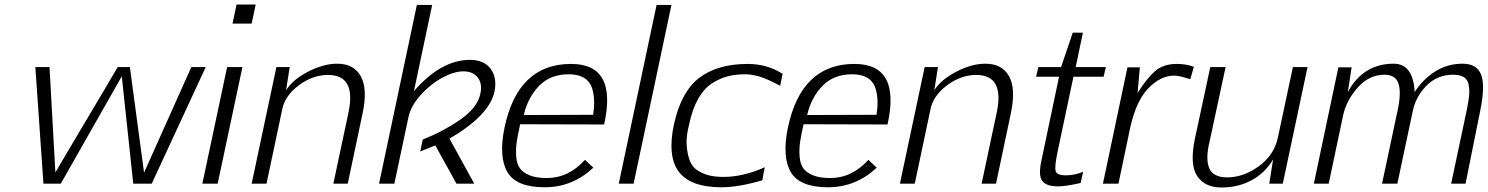

<svg xmlns="http://www.w3.org/2000/svg" viewBox="-20 -816 6609 853"><path d="M137 -518H200L226 -50L295 -167Q364 -284 434 -401L503 -518H557L620 -49L830 -518H894L654 0H572L521 -477L250 0H173Z M1098 -711H1013L1031 -796H1116ZM879 0 989 -518H1057L947 0Z M1461 0 1529 -320Q1562 -483 1437 -483Q1369 -483 1307.5 -437Q1246 -391 1234 -331L1164 0H1098L1208 -518H1267L1251 -415Q1280 -462 1348.5 -497.5Q1417 -533 1478 -533Q1552 -533 1583 -477Q1614 -421 1591 -313L1525 0Z M1977 -200 2087 0H2008L1914 -170L1847 -143L1858 -196Q1947 -231 2024 -284Q2101 -337 2114 -399Q2124 -444 2102.5 -471.5Q2081 -499 2039 -499Q1997 -499 1944.5 -470.5Q1892 -442 1849 -394Q1806 -346 1795 -297L1732 0H1664L1832 -794H1900L1819 -411Q1939 -550 2068 -550Q2131 -550 2160 -510Q2189 -470 2177 -410Q2155 -304 1977 -200Z M2307 -305 2615 -306Q2627 -380 2608 -431Q2585 -486 2507 -486Q2425 -486 2375 -434.5Q2325 -383 2307 -305ZM2409 -25Q2506 -25 2579 -106Q2614 -73 2616 -71Q2523 16 2400 16Q2274 16 2234.5 -51Q2195 -118 2221 -247Q2280 -532 2517 -532Q2724 -532 2664 -263L2291 -264Q2280 -216 2275.5 -184.5Q2271 -153 2273.5 -120Q2276 -87 2290 -68Q2304 -49 2333.5 -37Q2363 -25 2409 -25Z M2795 0H2729L2897 -794H2963Z M3195 -30Q3281 -30 3378 -73Q3373 -53 3370.5 -36Q3368 -19 3367 -15Q3261 16 3185 16Q3049 16 2996.5 -52Q2944 -120 2974 -263Q3006 -409 3087 -470.5Q3168 -532 3302 -532Q3388 -532 3457 -488L3446 -435Q3442 -437 3429.5 -443.5Q3417 -450 3412.5 -452Q3408 -454 3396.5 -459.5Q3385 -465 3379 -467Q3373 -469 3362.5 -473Q3352 -477 3345 -478.5Q3338 -480 3328.5 -482Q3319 -484 3310 -485Q3301 -486 3292 -486Q3248 -486 3213 -477Q3178 -468 3143 -445.5Q3108 -423 3082 -377.5Q3056 -332 3042 -265Q3027 -207 3031 -166Q3035 -125 3046 -98.5Q3057 -72 3082 -57Q3107 -42 3133.5 -36Q3160 -30 3195 -30Z M3566 -305 3874 -306Q3886 -380 3867 -431Q3844 -486 3766 -486Q3684 -486 3634 -434.5Q3584 -383 3566 -305ZM3668 -25Q3765 -25 3838 -106Q3873 -73 3875 -71Q3782 16 3659 16Q3533 16 3493.5 -51Q3454 -118 3480 -247Q3539 -532 3776 -532Q3983 -532 3923 -263L3550 -264Q3539 -216 3534.5 -184.5Q3530 -153 3532.5 -120Q3535 -87 3549 -68Q3563 -49 3592.5 -37Q3622 -25 3668 -25Z M4341 0 4409 -320Q4442 -483 4317 -483Q4249 -483 4187.5 -437Q4126 -391 4114 -331L4044 0H3978L4088 -518H4147L4131 -415Q4160 -462 4228.5 -497.5Q4297 -533 4358 -533Q4432 -533 4463 -477Q4494 -421 4471 -313L4405 0Z M4593 -518H4694L4746 -671H4791L4759 -518H4893L4883 -475H4749L4678 -139Q4664 -72 4670.5 -54.5Q4677 -37 4715 -37Q4755 -37 4792 -53L4781 -3Q4714 12 4680 12Q4629 12 4610.5 -12Q4592 -36 4607 -104L4685 -475H4583Z M4949 0H4880L4989 -517H5044L5034 -403Q5074 -467 5111 -499.5Q5148 -532 5207 -532Q5253 -532 5284 -519L5268 -464Q5220 -480 5196 -480Q5136 -480 5081.5 -423.5Q5027 -367 5001 -248Z M5425 -518 5354 -188Q5335 -111 5352 -69.5Q5369 -28 5432 -28Q5504 -28 5572 -77Q5640 -126 5657 -204L5724 -518H5789L5679 0H5619L5636 -108Q5601 -48 5541 -15.5Q5481 17 5407 17Q5333 17 5299 -33.5Q5265 -84 5288 -197L5357 -518Z M6427 0 6497 -330Q6505 -369 6507 -394Q6509 -419 6504.5 -441Q6500 -463 6483 -473.5Q6466 -484 6436 -484Q6365 -484 6317 -435Q6269 -386 6256 -320L6188 0H6120L6188 -320Q6206 -399 6194 -441.5Q6182 -484 6131 -484Q6062 -484 6011.5 -426.5Q5961 -369 5947 -303L5883 0H5817L5926 -517H5985L5968 -407Q6036 -533 6172 -533Q6258 -533 6265 -407Q6300 -462 6354.5 -497.5Q6409 -533 6478 -533Q6542 -533 6560.5 -483.5Q6579 -434 6556 -323L6491 0Z"/></svg>

Font: Afta sans
Style: Italic
Weight: 400
Italic angle: -12°
Designer: par.qink
Foundry: Oriol Esparraguera Font
Version: Version 1.000